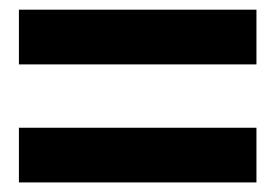

<svg xmlns="http://www.w3.org/2000/svg" viewBox="-20 -508 575 401"><path d="M19.5 -487.8H515.6V-373.5H19.5ZM19.5 -241.2H515.6V-127H19.5Z"/></svg>

Font: Reddit Sans Chocolate
Style: Bold
Weight: 700
Designer: Stephen Hutchings
Foundry: Reddit
Version: Version 1.011